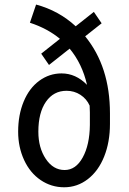

<svg xmlns="http://www.w3.org/2000/svg" viewBox="-20 -791 553 821"><path d="M364.3 -310.1 363.3 -339.4Q350.6 -368.2 324 -385.5Q297.4 -402.8 264.6 -402.8Q209 -402.8 176.5 -356Q144 -309.1 144 -228Q144 -159.2 175.8 -111.6Q207.5 -64 256.3 -64Q304.2 -64 333.7 -117.7Q363.3 -171.4 364.3 -256.3ZM344.2 -635.7Q450.2 -505.9 450.2 -306.2V-261.2Q450.2 -183.6 425.5 -121.8Q400.9 -60.1 355.7 -25.1Q310.5 9.8 254.4 9.8Q199.2 9.8 153.8 -21Q108.4 -51.8 83 -106.9Q57.6 -162.1 57.6 -228Q57.6 -299.8 81.3 -356.9Q105 -414.1 147.9 -445.6Q190.9 -477.1 243.2 -477.1Q304.2 -477.1 352.1 -428.2Q331.5 -518.6 277.8 -583L189.5 -513.2L156.2 -561.5L236.3 -625Q182.6 -669.4 107.9 -693.8L134.3 -771.5Q231 -745.6 303.7 -678.7L381.3 -740.2L414.6 -691.4Z"/></svg>

Font: MAUL Condensed
Style: Condensed Regular
Weight: 400
Designer: MAUL
Version: Version 1.0; 2020; ttfautohint (v1.8.3)